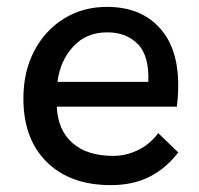

<svg xmlns="http://www.w3.org/2000/svg" viewBox="-20 -529 579 558"><path d="M302 9Q184 9 116 -58Q48 -125 48 -243Q48 -321 79.5 -381Q111 -441 166 -475Q221 -509 291 -509Q399 -509 455 -434.5Q511 -360 494 -219H145Q148 -151 190.5 -113.5Q233 -76 309 -76Q346 -76 380.5 -92.5Q415 -109 440 -142L498 -86Q463 -40 415 -15.5Q367 9 302 9ZM292 -435Q231 -435 193 -394Q155 -353 147 -291H411Q414 -367 380.5 -401Q347 -435 292 -435Z"/></svg>

Font: Livvic Medium
Style: Regular
Weight: 500
Designer: Jacques Le Bailly, Baron von Fonthausen
Version: Version 1.001; ttfautohint (v1.8.2)